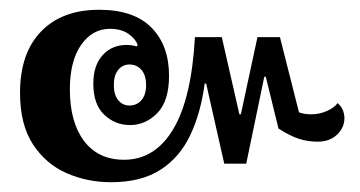

<svg xmlns="http://www.w3.org/2000/svg" viewBox="-20 -447 737 393"><path d="M207 -74Q159 -74 116.5 -92.5Q74 -111 47.5 -151.5Q21 -192 21 -257Q21 -338 64 -382.5Q107 -427 183 -427Q254 -427 290 -390.5Q326 -354 326 -292Q326 -240 302 -215.5Q278 -191 246 -191Q216 -191 193.5 -212Q171 -233 171 -276Q171 -313 190 -334Q209 -355 239 -355Q249 -355 260 -352L262 -355Q257 -368 242.5 -378Q228 -388 205 -388Q169 -388 146 -355Q123 -322 123 -264Q123 -197 152 -158.5Q181 -120 234 -120Q297 -120 334.5 -182.5Q372 -245 379 -371H434L470 -213H473L507 -371H553L592 -217Q603 -213 617 -213Q634 -213 649.5 -220Q665 -227 671 -236Q679 -229 682 -221Q685 -213 685 -205Q685 -186 670 -171.5Q655 -157 630 -157Q610 -157 591.5 -163Q573 -169 550 -184L524 -290H521L484 -112H439L402 -276H399Q391 -216 369.5 -170.5Q348 -125 308.5 -99.5Q269 -74 207 -74ZM245 -231Q260 -231 269.5 -242Q279 -253 279 -273Q279 -293 269.5 -304Q260 -315 245 -315Q231 -315 222 -304Q213 -293 213 -273Q213 -253 222 -242Q231 -231 245 -231Z"/></svg>

Font: Noto Serif Thai ExtraCondensed SemiBold
Style: Regular
Weight: 600
Width: 2
Designer: Monotype Design Team
Foundry: Monotype Imaging Inc.
Version: Version 2.001; ttfautohint (v1.8.4.7-5d5b)